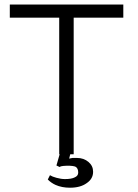

<svg xmlns="http://www.w3.org/2000/svg" viewBox="-20 -708 623 869"><path d="M313.5 -9.8V-627.9H538.1V-687.5H24.4V-627.9H248V-9.8H250L235.4 41L250 47.9Q254.9 43.9 266.6 43Q274.4 42 284.2 42Q312.5 42 322.3 46.9Q334 53.7 334 73.2Q334 87.9 318.4 94.7Q303.7 102.5 274.4 102.5Q255.9 102.5 235.4 96.7Q216.8 91.8 206.1 85L196.3 104.5Q211.9 120.1 231.4 128.9Q259.8 141.6 296.9 141.6Q343.8 141.6 372.1 121.1Q401.4 101.6 401.4 69.3Q401.4 43 380.9 25.4Q359.4 6.8 328.1 6.8Q317.4 6.8 308.6 6.8Q300.8 7.8 293 9.8L297.9 -9.8Z"/></svg>

Font: Dotum
Style: Regular
Weight: 400
Version: Version 2.21